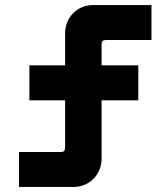

<svg xmlns="http://www.w3.org/2000/svg" viewBox="-20 -729 660 758"><path d="M219 -129H55V9H271C333 9 381 -40 381 -102V-333H526V-471H381V-550C381 -567 385 -571 399 -571H578V-709H347C285 -709 237 -660 237 -598V-471H96V-333H237V-150C237 -133 233 -129 219 -129Z"/></svg>

Font: Kalas SG
Style: Bold
Weight: 700
Designer: Kalas
Foundry: Kalas
Version: Version 2.000;FEAKit 1.0